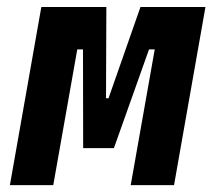

<svg xmlns="http://www.w3.org/2000/svg" viewBox="-20 -538 626 558"><path d="M8.8 0 100.1 -517.6H289.1L288.1 -252.4H295.4L388.2 -517.6H577.1L485.8 0H359.9L429.7 -394.5H413.1L311 -107.4H221.7L221.2 -394.5H204.6L134.8 0Z"/></svg>

Font: Cascadia Code PL
Style: Bold Italic
Weight: 700
Italic angle: -10°
Monospace: yes
Designer: Aaron Bell
Foundry: Saja Typeworks
Version: Version 2404.023; ttfautohint (v1.8.4)